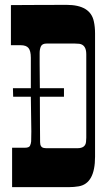

<svg xmlns="http://www.w3.org/2000/svg" viewBox="-20 -770 446 790"><path d="M106.9 -372.1H34.2L33.2 -407.2H106.9V-532.2Q106.9 -560.5 97.4 -572.3Q87.9 -584 64.9 -584H24.9V-749Q63.5 -749 103.5 -749.5L253.9 -750Q352.1 -750 366.2 -681.6Q371.1 -659.7 371.1 -632.8V-125Q371.1 -15.1 304.2 -3.4Q284.7 0 263.2 0H29.8V-162.1H82Q99.6 -162.1 103.5 -170.4Q107.4 -178.7 108.2 -188.2Q108.9 -197.8 108.9 -229.2Q108.9 -260.7 106.9 -372.1ZM144.5 -249 145 -185.1Q145 -163.6 161.1 -161.1Q165.5 -160.2 169.9 -160.2H298.8Q331.5 -160.2 334 -186.5Q335 -194.3 335 -203.1V-546.9Q335 -585.4 306.6 -589.8Q298.3 -590.8 288.1 -590.8H171.9Q153.8 -590.8 148.4 -579.3Q143.1 -567.9 143.1 -551.8V-508.3Q143.1 -464.8 144 -407.2H243.2V-372.1H144Z"/></svg>

Font: Smokum
Style: Regular
Weight: 400
Designer: Astigmatic (AOETI)
Foundry: Astigmatic (AOETI)
Version: Version 1.001